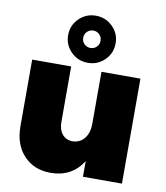

<svg xmlns="http://www.w3.org/2000/svg" viewBox="-90 -896 848 980"><g transform="rotate(10 334.0 -406.0)"><path d="M415 -612.5Q379 -577 328 -577Q277 -577 241 -612.5Q205 -648 205 -699Q205 -750 241 -785.5Q277 -821 328 -821Q379 -821 415 -785.5Q451 -750 451 -699Q451 -648 415 -612.5ZM360 -731Q347 -744 328 -744Q309 -744 296 -731Q283 -718 283 -699Q283 -680 296 -667Q309 -654 328 -654Q347 -654 360 -667Q373 -680 373 -699Q373 -718 360 -731ZM607 -544V0H405V-81Q348 9 238 9Q152 9 99 -47.5Q46 -104 46 -199V-544H248V-256Q248 -216 268 -192.5Q288 -169 321 -169Q360 -170 382.5 -199Q405 -228 405 -275V-544Z"/></g></svg>

Font: Montserrat Extra Bold
Style: Regular
Weight: 800
Designer: Julieta Ulanovsky
Foundry: Julieta Ulanovsky
Version: Version 3.001;PS 003.001;hotconv 1.0.70;makeotf.lib2.5.58329